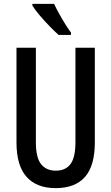

<svg xmlns="http://www.w3.org/2000/svg" viewBox="-20 -960 574 990"><path d="M469 -227Q469 -105 418 -47.5Q367 10 267 10Q169 10 117 -48Q65 -106 65 -226V-714H165V-226Q165 -148 191.5 -114Q218 -80 268 -80Q318 -80 343.5 -114Q369 -148 369 -227V-714H469ZM259 -940Q269 -918 284.5 -890Q300 -862 316.5 -835.5Q333 -809 346 -792V-780H282Q263 -797 236 -824.5Q209 -852 184.5 -881Q160 -910 147 -931V-940Z"/></svg>

Font: Noto Sans Ethiopic ExtraCondensed Medium
Style: Regular
Weight: 500
Width: 2
Designer: Monotype Design Team
Foundry: Monotype Imaging Inc.
Version: Version 2.102; ttfautohint (v1.8.4.7-5d5b)